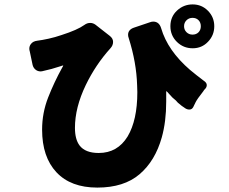

<svg xmlns="http://www.w3.org/2000/svg" viewBox="-20 -848 1040 871"><path d="M924 -659Q896 -629 854 -629Q812 -629 782.5 -658Q753 -687 753 -729Q753 -772 783 -800Q813 -828 854 -828Q895 -828 923.5 -799Q952 -770 952 -729Q952 -688 924 -659ZM826 -702Q837 -691 853.5 -691Q870 -691 880.5 -701.5Q891 -712 891 -729Q891 -746 880.5 -756.5Q870 -767 853.5 -767Q837 -767 826 -756Q815 -745 815 -729Q815 -713 826 -702ZM734 -426V-387Q734 -297 714 -225Q684 -118 613 -57.5Q542 3 421.5 3Q301 3 236 -66.5Q171 -136 171 -260Q171 -336 198.5 -406Q226 -476 262 -541Q266 -547 267 -551Q263 -551 256 -548Q214 -534 172 -525Q169 -524 165 -524Q153 -524 144 -530Q132 -538 128 -553L115 -615Q113 -621 113 -627Q113 -639 120 -648Q129 -661 150 -663.5Q171 -666 200.5 -672.5Q230 -679 259 -689Q331 -712 363 -735Q375 -744 389 -744Q402 -744 413 -736L477 -686Q493 -674 493 -658Q493 -642 481 -629Q414 -555 369 -462Q320 -360 320 -268Q320 -216 341 -188Q367 -154 428 -154Q513 -154 559 -229Q603 -303 603 -430Q603 -446 602 -462Q599 -564 564 -675Q561 -683 561 -690Q561 -714 589 -723L660 -747Q668 -750 675 -750Q702 -750 711 -720Q741 -618 842 -531Q872 -506 904 -482Q918 -473 918 -462Q918 -451 908 -442Q905 -439 903 -435Q874 -398 867.5 -384.5Q861 -371 857 -363Q851 -351 839 -351Q829 -351 820 -357Q804 -367 787 -382L778 -392Q762 -404 747 -422Q740 -431 734 -435Q734 -431 734 -426Z"/></svg>

Font: Tsunagi Gothic Black
Style: Regular
Weight: 900
Designer: Yoshimichi Ohira
Foundry: Positype
Version: Version 1.001